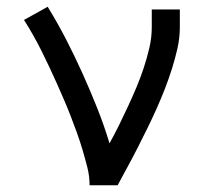

<svg xmlns="http://www.w3.org/2000/svg" viewBox="-20 -548 640 568"><path d="M245 0Q245 -27 238.5 -52.5Q232 -78 224.5 -103.5Q217 -129 208 -154Q199 -179 189.5 -203.5Q180 -228 169.5 -252.5Q159 -277 148 -301.5Q137 -326 126 -349.5Q115 -373 103 -397Q91 -421 78 -444Q65 -467 51 -489L121 -528Q150 -481 175.5 -431.5Q201 -382 224 -331Q247 -280 267.5 -228.5Q288 -177 304 -124Q319 -151 332.5 -178.5Q346 -206 359 -234Q372 -262 384 -290.5Q396 -319 405.5 -348Q415 -377 422 -407Q429 -437 429 -468V-520H512V-468Q512 -436 505 -405Q498 -374 488.5 -344Q479 -314 467.5 -284.5Q456 -255 443 -226Q430 -197 416 -168.5Q402 -140 387.5 -111.5Q373 -83 358 -55.5Q343 -28 328 0Z"/></svg>

Font: Nova
Style: Regular
Weight: 400
Monospace: yes
Designer: Belleve Invis
Foundry: Belleve Invis
Version: Version 24.1.4; ttfautohint (v1.8.4)